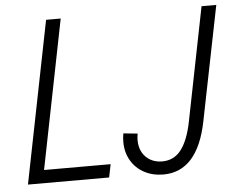

<svg xmlns="http://www.w3.org/2000/svg" viewBox="-52 -781 1042 850"><g transform="rotate(-5 469.5 -356.0)"><path d="M182.6 -719.7H247.6L115.7 -58.1H411.6L399.9 0H39.1ZM476.1 -150.9Q476.1 -170.4 479.5 -189L542.5 -182.6Q539.6 -167.5 539.6 -153.3Q539.6 -122.6 552.5 -99.1Q565.4 -75.7 588.4 -63Q611.3 -50.3 640.1 -50.3Q693.4 -50.3 725.1 -92.3Q756.8 -134.3 772.9 -214.8L873.5 -719.7H939L836.9 -210.9Q793 7.8 640.6 7.8Q593.3 7.8 555.9 -12.2Q518.6 -32.2 497.3 -68.4Q476.1 -104.5 476.1 -150.9Z"/></g></svg>

Font: Reddit Sans Vanilla Light
Style: Italic
Weight: 300
Italic angle: -11.25°
Designer: Stephen Hutchings
Version: Version 1.013